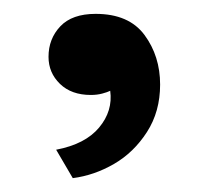

<svg xmlns="http://www.w3.org/2000/svg" viewBox="-20 -132 301 277"><path d="M85 125 61 84Q103 76 123 52Q143 28 139 -1Q135 1 127.5 3Q120 5 111 5Q83 5 66.5 -11Q50 -27 50 -50Q50 -76 67 -94Q84 -112 118 -112Q166 -112 188.5 -81.5Q211 -51 211 -10Q211 29 192 58.5Q173 88 144.5 104.5Q116 121 85 125Z"/></svg>

Font: Red Rose Medium
Style: Regular
Weight: 500
Designer: Jaikishan Patel
Version: Version 2.000